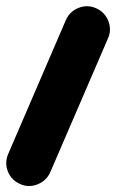

<svg xmlns="http://www.w3.org/2000/svg" viewBox="-94 -341 397 622"><path d="M216.8 -314.5C198.2 -322.8 179.2 -322.8 160.2 -315.4C141.1 -307.6 127.4 -294.4 119.1 -275.4L-67.4 157.7C-75.7 176.8 -75.7 195.8 -68.4 214.8C-60.5 233.9 -47.4 247.1 -28.3 255.4C-9.8 263.7 9.3 263.7 28.3 255.9C47.4 248 61 234.9 69.3 215.8L255.9 -216.8C264.2 -235.4 264.2 -254.4 256.8 -273.4C249 -292.5 235.8 -306.2 216.8 -314.5Z"/></svg>

Font: Mikhak ExtraBold
Style: Regular
Weight: 800
Designer: Amin Abedi
Version: Version 3.2